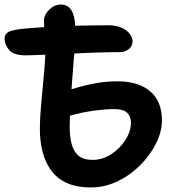

<svg xmlns="http://www.w3.org/2000/svg" viewBox="-31 -808 765 843"><path d="M369 15Q304 15 260.5 -5.5Q217 -26 191.5 -62.5Q166 -99 155 -145Q144 -191 144 -242Q144 -288 149.5 -348Q155 -408 160.5 -466.5Q166 -525 168 -568Q142 -567 120.5 -566Q99 -565 83 -565Q28 -565 8.5 -589Q-11 -613 -11 -639Q-11 -652 -2 -661.5Q7 -671 28 -675Q47 -680 83 -683Q119 -686 163 -689Q162 -705 162 -718Q162 -743 185 -765.5Q208 -788 236 -788Q295 -788 299 -695Q345 -696 383.5 -696.5Q422 -697 442 -697Q481 -697 505 -685.5Q529 -674 540 -657Q551 -640 551 -626Q551 -606 534.5 -592.5Q518 -579 493 -579Q452 -579 400 -577.5Q348 -576 295 -573Q292 -536 289 -496Q286 -456 283 -416Q333 -432 383 -441.5Q433 -451 485 -451Q577 -451 628.5 -407Q680 -363 680 -280Q680 -230 654 -178Q628 -126 584 -82Q540 -38 484 -11.5Q428 15 369 15ZM275 -251Q275 -210 283 -177.5Q291 -145 312.5 -125.5Q334 -106 376 -106Q419 -106 457.5 -131Q496 -156 520 -194Q544 -232 544 -270Q544 -297 527 -313Q510 -329 472 -329Q434 -329 381 -322Q328 -315 276 -300Q275 -273 275 -251Z"/></svg>

Font: Shantell Sans Normal
Style: Regular
Weight: 600
Designer: Stephen Nixon, Anya Danilova, Shantell Martin
Foundry: Arrow Type
Version: Version 1.009;[a7da0bfa3]